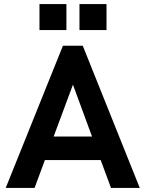

<svg xmlns="http://www.w3.org/2000/svg" viewBox="-20 -921 714 941"><path d="M288.5 -697H385.5L665 0H524L473.5 -136.5H200L149.5 0H8ZM431 -252 337.5 -506 243 -252ZM369.5 -901H502V-773.5H369.5ZM173.5 -901H305.5V-773.5H173.5Z"/></svg>

Font: HK Grotesk
Style: Bold
Weight: 700
Designer: Alfredo Marco Pradil
Foundry: Hanken Design Co.
Version: Version 3.001